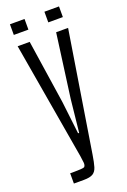

<svg xmlns="http://www.w3.org/2000/svg" viewBox="-183 -924 729 1099"><g transform="rotate(-20 182.0 -375.0)"><path d="M64.9 116.2V53.7H91.8Q112.3 53.7 129.9 52.5Q147.5 51.3 151.9 48.3Q160.2 40 158.7 22.5Q157.2 4.9 153.3 -18.6L31.2 -732.4H104.5L162.6 -345.2L186 -146H192.4L213.4 -345.2L265.6 -732.4H338.4L221.7 -1.5Q214.8 42.5 207 68.4Q199.2 94.2 181.2 105.2Q163.1 116.2 125.5 116.2ZM242.7 -800.8V-865.7H331.5V-800.8ZM32.7 -800.8V-865.7H121.6V-800.8Z"/></g></svg>

Font: Antonio Thin
Style: Regular
Weight: 250
Designer: Vernon Adams
Foundry: Vernon Adams
Version: Version 1.002